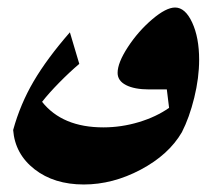

<svg xmlns="http://www.w3.org/2000/svg" viewBox="-20 -476 575 511"><path d="M510 -317Q510 -269 497 -216Q484 -163 464 -124Q429 -64 354.5 -24.5Q280 15 203 15Q124 15 72 -25.5Q20 -66 15 -130Q34 -199 69.5 -259.5Q105 -320 166 -390L191 -306Q165 -284 137.5 -256Q110 -228 92 -205Q146 -137 255 -137Q303 -137 349.5 -151Q396 -165 430 -189L424 -238H377Q338 -238 315.5 -249.5Q293 -261 293 -282Q293 -309 320.5 -351Q348 -393 385 -424.5Q422 -456 446 -456Q473 -456 491.5 -416Q510 -376 510 -317Z"/></svg>

Font: Rakkas
Style: Regular
Weight: 400
Designer: Zeynep Akay
Foundry: Zeynep Akay
Version: Version 2.000